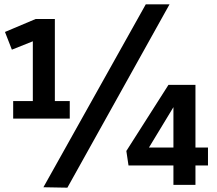

<svg xmlns="http://www.w3.org/2000/svg" viewBox="-20 -856 1005 889"><path d="M165 -678 132 -724V-307H234V-768H145L3 -708L35 -626ZM41 -307H303V-388H41ZM765 -836H655L181 11L292 13ZM783 0V-401H808L654 -147L633 -173H943V-90H575L565 -157L760 -463H885V0Z"/></svg>

Font: Yaldevi ExtraLight SemiBold
Style: Regular
Weight: 600
Version: Version 1.100